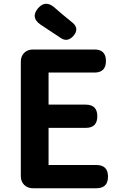

<svg xmlns="http://www.w3.org/2000/svg" viewBox="-20 -1004 655 1024"><path d="M156 0Q127 0 109 -18Q91 -36 91 -65V-675Q91 -704 109 -722Q127 -740 156 -740H484Q545 -740 545 -679Q545 -617 484 -617H239V-446H437Q499 -446 499 -384Q499 -322 437 -322H239V-124H494Q556 -124 556 -62Q556 0 494 0H323ZM303 -802 196 -873Q142 -910 182 -959Q221 -1005 268 -966L312 -928L367 -883Q405 -851 371 -812Q339 -777 303 -802Z"/></svg>

Font: GenSenRounded TW B
Style: Regular
Weight: 700
Version: Version 1.501;PS 1;hotconv 16.6.51;makeotf.lib2.5.65220